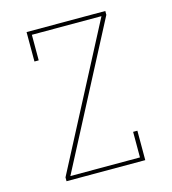

<svg xmlns="http://www.w3.org/2000/svg" viewBox="-109 -825 819 914"><g transform="rotate(-15 300.0 -367.5)"><path d="M106 0V-19L470 -716H127V-590H106V-735H494V-716L130 -19H473V-145H494V0Z"/></g></svg>

Font: Iosevka Etoile Thin
Style: Regular
Weight: 100
Designer: Belleve Invis
Foundry: Belleve Invis
Version: Version 22.1.2; ttfautohint (v1.8.4)